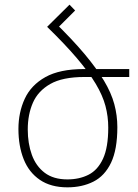

<svg xmlns="http://www.w3.org/2000/svg" viewBox="-20 -789 590 823"><path d="M342 -459Q248 -459 195.5 -429Q143 -399 121 -348.5Q99 -298 99 -234Q99 -174 116.5 -125.5Q134 -77 171.5 -48.5Q209 -20 269 -20Q320 -20 359.5 -40Q399 -60 421.5 -108.5Q444 -157 444 -242Q444 -290 432 -335Q420 -380 390.5 -429.5Q361 -479 310.5 -538.5Q260 -598 182 -674L211 -697Q290 -620 342 -558Q394 -496 425.5 -443.5Q457 -391 470 -342.5Q483 -294 483 -244Q483 -148 456 -91.5Q429 -35 380.5 -10.5Q332 14 269 14Q198 14 151 -18Q104 -50 81.5 -106.5Q59 -163 59 -236Q59 -307 86 -365.5Q113 -424 174.5 -458.5Q236 -493 340 -493H534V-459ZM182 -674 278 -769 302 -744 209 -651Z"/></svg>

Font: Noto Sans Armenian ExtraLight
Style: Regular
Weight: 250
Designer: Monotype Design Team
Foundry: Monotype Imaging Inc.
Version: Version 2.007